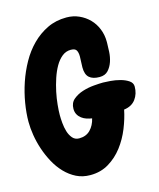

<svg xmlns="http://www.w3.org/2000/svg" viewBox="-115 -824 777 938"><g transform="rotate(-15 273.0 -355.0)"><path d="M466.8 -234.4Q458 -190.4 439 -143.1Q419.9 -95.7 390.1 -56.6Q360.4 -17.6 319.3 7.3Q278.3 32.2 225.6 32.2Q186.5 32.2 155.3 16.6Q124 1 98.6 -25.4Q73.2 -51.8 54.7 -85.9Q36.1 -120.1 23.9 -156.7Q11.7 -193.4 5.9 -229.5Q0 -265.6 0 -296.9Q0 -340.8 8.3 -391.1Q16.6 -441.4 33.2 -490.7Q49.8 -540 75.2 -585.4Q100.6 -630.9 135.3 -665.5Q169.9 -700.2 213.4 -721.2Q256.8 -742.2 310.5 -742.2Q344.7 -742.2 374 -729Q403.3 -715.8 424.8 -693.8Q446.3 -671.9 458.5 -641.6Q470.7 -611.3 470.7 -578.1V-569.3Q470.7 -551.8 469.2 -525.9Q467.8 -500 460 -476.6Q452.1 -453.1 436.5 -436Q420.9 -418.9 392.6 -418.9Q358.4 -418.9 340.8 -434.6Q323.2 -450.2 323.2 -486.3Q323.2 -500 324.2 -513.7Q325.2 -527.3 325.2 -541Q325.2 -561.5 318.4 -572.8Q311.5 -584 290 -584Q265.6 -584 246.1 -568.4Q226.6 -552.7 211.9 -527.3Q197.3 -502 186.5 -469.7Q175.8 -437.5 168.9 -404.8Q162.1 -372.1 159.2 -341.8Q156.2 -311.5 156.2 -290Q156.2 -272.5 158.2 -249.5Q160.2 -226.6 166.5 -205.6Q172.9 -184.6 185.5 -169.9Q198.2 -155.3 218.8 -155.3Q253.9 -155.3 275.4 -177.2Q296.9 -199.2 304.7 -233.4Q291 -235.4 277.8 -239.7Q264.6 -244.1 253.4 -252.4Q242.2 -260.7 235.4 -272.9Q228.5 -285.2 228.5 -301.8Q228.5 -332 249 -349.1Q269.5 -366.2 297.4 -375Q325.2 -383.8 354.5 -386.2Q383.8 -388.7 401.4 -388.7Q414.1 -388.7 438.5 -386.7Q462.9 -384.8 486.8 -378.4Q510.7 -372.1 528.3 -360.4Q545.9 -348.6 545.9 -330.1Q545.9 -293 525.9 -266.1Q505.9 -239.3 466.8 -234.4Z"/></g></svg>

Font: Chewy
Style: Regular
Weight: 400
Version: Version 1.001